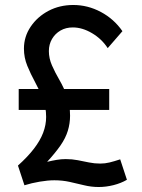

<svg xmlns="http://www.w3.org/2000/svg" viewBox="-20 -735 568 770"><path d="M55 -378H418V-294H55ZM52 -71Q91 -106 116 -138.5Q141 -171 153 -202.5Q165 -234 165 -266Q165 -306 151.5 -340Q138 -374 120.5 -406Q103 -438 89.5 -471Q76 -504 76 -540Q76 -588 103 -628Q130 -668 174.5 -691.5Q219 -715 274 -715Q332 -715 384.5 -687Q437 -659 471 -610L412 -542Q388 -579 349 -602Q310 -625 272 -625Q244 -625 222.5 -612.5Q201 -600 188.5 -578.5Q176 -557 176 -530Q176 -501 188.5 -472.5Q201 -444 218.5 -414Q236 -384 248.5 -349Q261 -314 261 -271Q261 -240 252 -210.5Q243 -181 222.5 -151.5Q202 -122 169 -86Q190 -91 208 -94Q226 -97 244 -97Q269 -97 292 -92.5Q315 -88 337 -83.5Q359 -79 382 -79Q401 -79 419.5 -83.5Q438 -88 462 -96L489 -14Q465 0 435 7.5Q405 15 376 15Q346 15 317.5 8Q289 1 259.5 -5.5Q230 -12 198 -12Q172 -12 139.5 -6.5Q107 -1 78 8Z"/></svg>

Font: Raleway Thin SemiBold
Style: Regular
Weight: 600
Version: Version 4.026